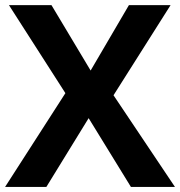

<svg xmlns="http://www.w3.org/2000/svg" viewBox="-20 -734 707 754"><path d="M425.8 -359.9 667 0H494.1L328.1 -270L162.1 0H0L236.8 -368.2L15.1 -713.9H182.1L335.9 -457L486.3 -713.9H649.9Z"/></svg>

Font: OpenSansHebrew-Bold
Style: Bold
Weight: 700
Foundry: Ascender Corporation, Yanek Iontef
Version: Version 2.001;PS 002.001;hotconv 1.0.70;makeotf.lib2.5.58329